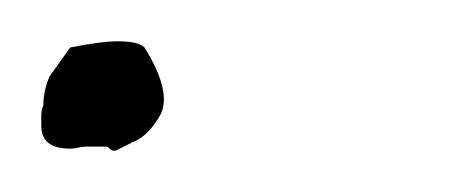

<svg xmlns="http://www.w3.org/2000/svg" viewBox="-57 -231 229 93"><path d="M-2 -158Q-3 -158 -5 -160H-15Q-17 -160 -19 -159.5Q-21 -159 -23 -159Q-37 -159 -37 -170Q-37 -172 -37 -175Q-37 -178 -36 -180Q-36 -187 -33 -194L-23 -208Q-8 -211 0 -211Q10 -211 13 -208Q26 -187 21 -176Q15 -165 7 -162L-1 -158Z"/></svg>

Font: Estonia
Style: Regular
Weight: 400
Designer: Robert E. Leuschke
Foundry: Robert E. Leuschke
Version: Version 1.014; ttfautohint (v1.8.3)